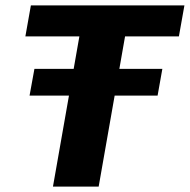

<svg xmlns="http://www.w3.org/2000/svg" viewBox="-20 -695 707 715"><path d="M90.1 -339.1H566.9L584.6 -438.6H108.2ZM177.2 0H347.4L445.7 -559.4H646.2L666.8 -675H95L74.5 -559.4H275.6Z"/></svg>

Font: Anybody Thin
Style: Italic
Weight: 100
Italic angle: -10°
Designer: Tyler Finck
Foundry: Etcetera Type Company
Version: Version 1.114;gftools[0.9.25]